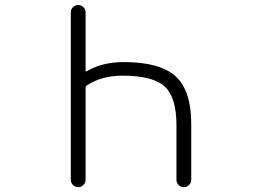

<svg xmlns="http://www.w3.org/2000/svg" viewBox="-20 -774 1040 772"><path d="M689.5 -270.5Q689.5 -382.8 642.1 -426.3Q594.7 -469.7 471.7 -469.7Q387.7 -469.7 328.1 -429.7Q324.2 -427.7 324.2 -423.8V-50.8Q324.2 -39.1 315.4 -30.3Q306.6 -21.5 294.4 -21.5Q282.2 -21.5 273.4 -30.3Q264.6 -39.1 264.6 -50.8V-724.6Q264.6 -736.3 273.4 -745.1Q282.2 -753.9 294.4 -753.9Q306.6 -753.9 315.4 -745.1Q324.2 -736.3 324.2 -724.6V-490.2Q324.2 -485.4 328.1 -487.3Q390.6 -524.4 477.5 -524.4Q623 -524.4 686 -467.3Q749 -410.2 749 -275.4V-50.8Q749 -39.1 740.2 -30.3Q731.4 -21.5 719.2 -21.5Q707 -21.5 698.2 -30.3Q689.5 -39.1 689.5 -50.8Z"/></svg>

Font: Rounded-L Mgen+ 1m light
Style: Regular
Weight: 200
Designer: [Source Han Sans]
Ryoko NISHIZUKA  (kana & ideographs); Paul D. Hunt (Latin, Greek & Cyrillic); Wenlong ZHANG  (bopomofo
Version: Version 1.059.20150602